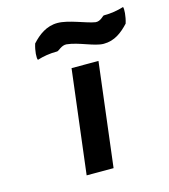

<svg xmlns="http://www.w3.org/2000/svg" viewBox="-105 -777 756 861"><g transform="rotate(-15 273.0 -347.0)"><path d="M451 -673C446 -673 431 -651 408 -653C367 -659 293 -694 241 -694C190 -694 152 -665 121 -631C111 -599 109 -566 114 -557C143 -566 172 -571 207 -571C215 -571 232 -593 256 -591C313 -585 375 -550 418 -550C469 -550 504 -578 536 -612C546 -644 548 -678 544 -687C514 -678 486 -673 451 -673ZM316 0 375 -482H250L191 0Z"/></g></svg>

Font: Bluebird
Style: Obl
Weight: 400
Designer: Jasper
Foundry: Cannot Into Space Fonts
Version: Version 0.98